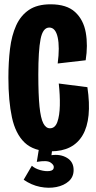

<svg xmlns="http://www.w3.org/2000/svg" viewBox="-20 -691 447 892"><path d="M216 12Q137 12 94.5 -28.5Q52 -69 35.5 -145.5Q19 -222 19 -330Q19 -402 26.5 -464Q34 -526 55 -572.5Q76 -619 114.5 -645Q153 -671 215 -671Q290 -671 329 -635Q368 -599 378.5 -539.5Q389 -480 378 -411L248 -396Q258 -472 248 -517.5Q238 -563 209 -563Q179 -563 168.5 -509.5Q158 -456 158 -345Q158 -251 163.5 -196.5Q169 -142 181 -118.5Q193 -95 212 -95Q236 -95 246.5 -124.5Q257 -154 258 -201.5Q259 -249 253 -303L386 -286Q408 -138 364 -63Q320 12 216 12ZM90 144 128 79Q142 92 166.5 99Q191 106 210.5 103.5Q230 101 230 85Q230 74 214 63.5Q198 53 151 61L162 -7H224L219 30Q261 24 291.5 42.5Q322 61 322 99Q322 131 299.5 151Q277 171 241.5 178Q206 185 166 177Q126 169 90 144Z"/></svg>

Font: Bricolage Grotesque 96pt Condensed Bricolage Grotesque 48pt Condensed Regular
Style: Bold
Weight: 700
Width: 3
Designer: Mathieu Triay
Foundry: Atelier Triay
Version: Version 1.001; ttfautohint (v1.8.4.7-5d5b);gftools[0.9.33.de